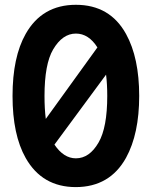

<svg xmlns="http://www.w3.org/2000/svg" viewBox="-20 -762 626 792"><path d="M293 -623.5Q237.8 -623.5 199.2 -558.1Q163.6 -497.6 163.6 -366.2Q163.6 -313 168.9 -271.5L381.8 -566.4Q345.7 -623.5 293 -623.5ZM293 9.8Q153.8 9.8 85.9 -110.4Q31.7 -206.1 31.7 -366.2Q31.7 -526.4 85.9 -622.1Q153.8 -742.2 293 -742.2Q433.6 -742.2 500 -621.6Q554.2 -523.4 554.2 -366.2Q554.2 -210 500 -111.3Q433.1 9.3 293 9.8ZM417.5 -454.1 204.6 -165.5Q242.7 -108.9 293 -108.9Q349.1 -108.9 386.7 -174.3Q422.4 -235.8 422.4 -366.2Q422.4 -415 417.5 -454.1Z"/></svg>

Font: Consola Mono
Style: Bold
Weight: 700
Monospace: yes
Designer: Wojciech Kalinowski "wmk69" (wmk69@o2.pl)
Foundry: Wojciech Kalinowski "wmk69" (wmk69@o2.pl)
Version: Version 2.1.0